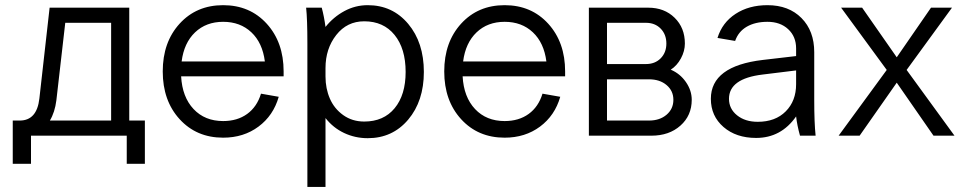

<svg xmlns="http://www.w3.org/2000/svg" viewBox="-20 -530 3783 750"><path d="M173.8 -500H484.9V-59.1H545.9V109.9H475.1V0H101.1V109.9H29.8V-59.1H57.1Q124 -59.1 133.8 -145ZM200.2 -138.2Q194.3 -91.3 174.8 -59.1H414.1V-440.9H234.9Z M851.6 -509.8Q956.1 -509.8 1022 -437.3Q1087.9 -364.7 1087.9 -251V-231.9H687.5Q691.9 -150.9 736.1 -104Q780.3 -57.1 851.6 -57.1Q907.2 -57.1 945.6 -85Q983.9 -112.8 999.5 -164.1L1068.8 -151.9Q1047.9 -78.6 989.7 -35.4Q931.6 7.8 851.6 7.8Q747.6 7.8 681.6 -64.5Q615.7 -136.7 615.7 -251Q615.7 -365.2 681.6 -437.5Q747.6 -509.8 851.6 -509.8ZM851.6 -444.8Q785.2 -444.8 741.9 -403.6Q698.7 -362.3 689.5 -290H1014.6Q1005.4 -362.8 961.9 -403.8Q918.5 -444.8 851.6 -444.8Z M1251.5 -68.8V200.2H1180.7V-359.9Q1180.7 -455.1 1175.8 -500H1236.8Q1246.1 -465.3 1251.5 -424.8Q1282.2 -463.4 1325 -486.6Q1367.7 -509.8 1416.5 -509.8Q1513.2 -509.8 1574.5 -436.8Q1635.7 -363.8 1635.7 -249Q1635.7 -135.3 1574.5 -62.7Q1513.2 9.8 1416.5 9.8Q1367.2 9.8 1324.2 -10.5Q1281.2 -30.8 1251.5 -68.8ZM1251.5 -264.2V-231Q1251.5 -184.1 1268.6 -144.8Q1285.6 -105.5 1320.8 -80.3Q1356 -55.2 1402.8 -55.2Q1478.5 -55.2 1521.5 -107.2Q1564.5 -159.2 1564.5 -249Q1564.5 -340.3 1521.2 -393.6Q1478 -446.8 1402.8 -446.8Q1335.4 -446.8 1293.5 -393.3Q1251.5 -339.8 1251.5 -264.2Z M1951.2 -509.8Q2055.7 -509.8 2121.6 -437.3Q2187.5 -364.7 2187.5 -251V-231.9H1787.1Q1791.5 -150.9 1835.7 -104Q1879.9 -57.1 1951.2 -57.1Q2006.8 -57.1 2045.2 -85Q2083.5 -112.8 2099.1 -164.1L2168.5 -151.9Q2147.5 -78.6 2089.4 -35.4Q2031.2 7.8 1951.2 7.8Q1847.2 7.8 1781.2 -64.5Q1715.3 -136.7 1715.3 -251Q1715.3 -365.2 1781.2 -437.5Q1847.2 -509.8 1951.2 -509.8ZM1951.2 -444.8Q1884.8 -444.8 1841.6 -403.6Q1798.3 -362.3 1789.1 -290H2114.3Q2105 -362.8 2061.5 -403.8Q2018.1 -444.8 1951.2 -444.8Z M2280.3 -500H2512.2Q2575.2 -500 2615.2 -460.7Q2655.3 -421.4 2655.3 -359.9Q2655.3 -330.6 2639.9 -302Q2624.5 -273.4 2600.1 -257.8Q2636.2 -242.7 2659.2 -209.7Q2682.1 -176.8 2682.1 -140.1Q2682.1 -78.6 2637.9 -39.3Q2593.8 0 2524.4 0H2280.3ZM2351.1 -220.2V-59.1H2515.1Q2557.1 -59.1 2583.7 -81.8Q2610.4 -104.5 2610.4 -140.1Q2610.4 -175.3 2583.7 -197.8Q2557.1 -220.2 2515.1 -220.2ZM2351.1 -440.9V-279.8H2503.4Q2538.6 -279.8 2560.8 -302.2Q2583 -324.7 2583 -359.9Q2583 -395.5 2560.8 -418.2Q2538.6 -440.9 2503.4 -440.9Z M3166 0H3105Q3093.8 -40 3089.8 -75.2Q3031.2 8.8 2933.6 8.8Q2855.5 8.8 2806.2 -33.9Q2756.8 -76.7 2756.8 -144Q2756.8 -272 2960 -295.9L3089.8 -311V-340.8Q3089.8 -387.2 3058.8 -416Q3027.8 -444.8 2978 -444.8Q2930.2 -444.8 2897.2 -425.8Q2864.3 -406.7 2851.6 -370.1L2782.7 -381.8Q2801.3 -441.9 2853.3 -475.8Q2905.3 -509.8 2978 -509.8Q3061 -509.8 3110.8 -459.5Q3160.6 -409.2 3160.6 -326.2V-140.1Q3160.6 -49.8 3166 0ZM2939.9 -54.2Q3008.8 -54.2 3049.3 -95Q3089.8 -135.7 3089.8 -201.2V-254.9L2959 -238.8Q2827.6 -223.1 2827.6 -144Q2827.6 -105 2859.1 -79.6Q2890.6 -54.2 2939.9 -54.2Z M3443.8 -256.8 3265.6 -500H3347.7L3482.9 -306.2L3616.7 -500H3698.7L3521.5 -256.8L3708.5 0H3626.5L3482.9 -207L3337.9 0H3255.9Z"/></svg>

Font: LT Superior
Style: Regular
Weight: 400
Designer: Daniel Lyons
Foundry: LyonsType
Version: Version 1.000